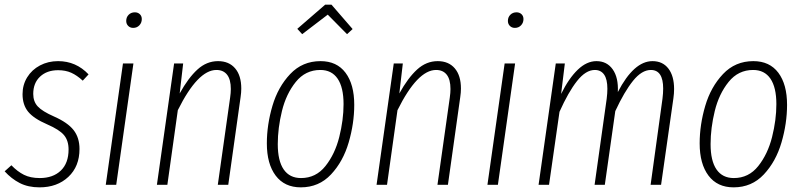

<svg xmlns="http://www.w3.org/2000/svg" viewBox="-23 -795 3452 826"><path d="M358 -475 333 -448Q308 -471 283.5 -482Q259 -493 227 -493Q179 -493 149.5 -465.5Q120 -438 120 -391Q120 -358 139.5 -337Q159 -316 209 -294Q268 -268 293.5 -235.5Q319 -203 319 -154Q319 -79 271 -34Q223 11 147 11Q98 11 62 -7.5Q26 -26 -3 -58L26 -84Q52 -57 80 -43Q108 -29 148 -29Q205 -29 238.5 -61Q272 -93 272 -152Q272 -190 252.5 -213.5Q233 -237 180 -260Q122 -285 98 -314.5Q74 -344 74 -390Q74 -430 94 -462.5Q114 -495 149 -513.5Q184 -532 227 -532Q304 -532 358 -475Z M551 -522 477 0H432L506 -522ZM520 -705Q520 -721 530.5 -731.5Q541 -742 557 -742Q570 -742 578.5 -734Q587 -726 587 -713Q587 -697 576.5 -686Q566 -675 550 -675Q537 -675 528.5 -683.5Q520 -692 520 -705Z M1015 -414Q1015 -397 1012 -377L959 0H914L967 -375Q970 -396 970 -412Q970 -453 954 -473.5Q938 -494 908 -494Q828 -494 742 -321L697 0H652L726 -522H765L750 -393Q787 -460 826.5 -496Q866 -532 915 -532Q962 -532 988.5 -501Q1015 -470 1015 -414Z M1125 -178Q1125 -258 1149 -339.5Q1173 -421 1225.5 -476.5Q1278 -532 1356 -532Q1426 -532 1463.5 -482Q1501 -432 1501 -344Q1501 -264 1477 -182Q1453 -100 1401 -44.5Q1349 11 1271 11Q1201 11 1163 -39.5Q1125 -90 1125 -178ZM1455 -347Q1455 -419 1429.5 -456.5Q1404 -494 1355 -494Q1291 -494 1249.5 -442.5Q1208 -391 1190 -317.5Q1172 -244 1172 -175Q1172 -103 1197.5 -66Q1223 -29 1272 -29Q1336 -29 1377 -80.5Q1418 -132 1436.5 -205.5Q1455 -279 1455 -347ZM1277 -648 1256 -671 1376 -775H1403L1494 -670L1470 -648L1387 -732Z M1960 -414Q1960 -397 1957 -377L1904 0H1859L1912 -375Q1915 -396 1915 -412Q1915 -453 1899 -473.5Q1883 -494 1853 -494Q1773 -494 1687 -321L1642 0H1597L1671 -522H1710L1695 -393Q1732 -460 1771.5 -496Q1811 -532 1860 -532Q1907 -532 1933.5 -501Q1960 -470 1960 -414Z M2193 -522 2119 0H2074L2148 -522ZM2162 -705Q2162 -721 2172.5 -731.5Q2183 -742 2199 -742Q2212 -742 2220.5 -734Q2229 -726 2229 -713Q2229 -697 2218.5 -686Q2208 -675 2192 -675Q2179 -675 2170.5 -683.5Q2162 -692 2162 -705Z M2877 -412Q2877 -393 2874 -372L2821 0H2776L2827 -370Q2830 -394 2830 -414Q2830 -494 2777 -494Q2738 -494 2700.5 -447.5Q2663 -401 2624 -317L2579 0H2535L2587 -370Q2590 -394 2590 -413Q2590 -454 2576 -474Q2562 -494 2536 -494Q2497 -494 2459.5 -446.5Q2422 -399 2384 -314L2339 0H2294L2368 -522H2407L2391 -391Q2424 -458 2462.5 -495Q2501 -532 2543 -532Q2588 -532 2613 -496.5Q2638 -461 2635 -399Q2704 -532 2784 -532Q2828 -532 2852.5 -500Q2877 -468 2877 -412Z M2987 -178Q2987 -258 3011 -339.5Q3035 -421 3087.5 -476.5Q3140 -532 3218 -532Q3288 -532 3325.5 -482Q3363 -432 3363 -344Q3363 -264 3339 -182Q3315 -100 3263 -44.5Q3211 11 3133 11Q3063 11 3025 -39.5Q2987 -90 2987 -178ZM3317 -347Q3317 -419 3291.5 -456.5Q3266 -494 3217 -494Q3153 -494 3111.5 -442.5Q3070 -391 3052 -317.5Q3034 -244 3034 -175Q3034 -103 3059.5 -66Q3085 -29 3134 -29Q3198 -29 3239 -80.5Q3280 -132 3298.5 -205.5Q3317 -279 3317 -347Z"/></svg>

Font: Fira Sans Extra Condensed ExtraLight
Style: Italic
Weight: 275
Width: 3
Italic angle: -8°
Designer: Carrois Corporate & Edenspiekermann AG
Foundry: Carrois Corporate GbR & Edenspiekermann AG
Version: Version 4.203